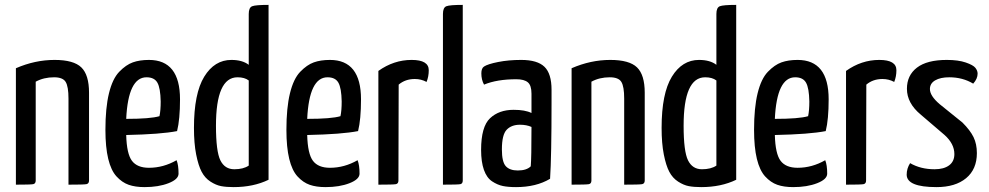

<svg xmlns="http://www.w3.org/2000/svg" viewBox="-20 -755 4042 785"><path d="M45 -476Q123 -510 203 -510Q281 -510 312.5 -479.5Q344 -449 344 -376V-17Q344 -4 333 -2Q322 0 260 0V-352Q260 -401 248.5 -420Q237 -439 201 -439Q159 -439 126 -421V-17Q126 -4 115.5 -2Q105 0 45 0Z M589 -69Q648 -69 702 -100Q710 -80 710 -45Q710 -22 669 -6Q628 10 571 10Q533 10 506 0.5Q479 -9 456.5 -33.5Q434 -58 422.5 -105.5Q411 -153 411 -224Q411 -314 425.5 -373.5Q440 -433 467.5 -461.5Q495 -490 523 -500Q551 -510 589 -510Q716 -510 716 -349Q716 -267 704 -219Q638 -206 496 -203Q498 -126 519.5 -97.5Q541 -69 589 -69ZM579 -439Q504 -439 496 -269Q595 -269 632 -280Q637 -303 637 -340Q636 -395 623.5 -417Q611 -439 579 -439Z M997 -698Q997 -724 1011 -729.5Q1025 -735 1078 -735V-20Q1016 10 935 10Q905 10 884 6Q863 2 840.5 -12.5Q818 -27 804.5 -52.5Q791 -78 782 -123.5Q773 -169 773 -232Q773 -373 815 -441.5Q857 -510 926 -510Q971 -510 997 -490ZM997 -426Q980 -439 951 -439Q863 -439 863 -241Q863 -136 881 -99.5Q899 -63 938 -63Q975 -63 997 -78Z M1329 -69Q1388 -69 1442 -100Q1450 -80 1450 -45Q1450 -22 1409 -6Q1368 10 1311 10Q1273 10 1246 0.5Q1219 -9 1196.5 -33.5Q1174 -58 1162.5 -105.5Q1151 -153 1151 -224Q1151 -314 1165.5 -373.5Q1180 -433 1207.5 -461.5Q1235 -490 1263 -500Q1291 -510 1329 -510Q1456 -510 1456 -349Q1456 -267 1444 -219Q1378 -206 1236 -203Q1238 -126 1259.5 -97.5Q1281 -69 1329 -69ZM1319 -439Q1244 -439 1236 -269Q1335 -269 1372 -280Q1377 -303 1377 -340Q1376 -395 1363.5 -417Q1351 -439 1319 -439Z M1527 -465Q1590 -510 1663 -510Q1733 -510 1733 -468Q1733 -442 1724 -420Q1702 -432 1676 -432Q1637 -432 1610 -409L1609 -17Q1609 -4 1598.5 -2Q1588 0 1527 0Z M1872 -17Q1872 -4 1862 -2Q1852 0 1791 0V-698Q1791 -724 1805 -729.5Q1819 -735 1872 -735Z M1948 -455Q1948 -476 1959 -483Q1974 -493 2016.5 -501.5Q2059 -510 2111 -510Q2177 -510 2206 -482Q2235 -454 2235 -388V-335Q2235 -115 2229 -24Q2172 10 2090 10Q2058 10 2036 5.5Q2014 1 1992 -13.5Q1970 -28 1958.5 -60.5Q1947 -93 1947 -142Q1947 -237 1983.5 -271.5Q2020 -306 2080 -306Q2127 -306 2153 -293V-372Q2153 -406 2138 -418.5Q2123 -431 2091 -431Q2012 -431 1959 -409Q1948 -429 1948 -455ZM2153 -236Q2133 -245 2106 -245Q2071 -245 2051.5 -224.5Q2032 -204 2032 -144Q2032 -93 2048 -75.5Q2064 -58 2097 -58Q2133 -58 2150 -75Q2153 -108 2153 -236Z M2317 -476Q2395 -510 2475 -510Q2553 -510 2584.5 -479.5Q2616 -449 2616 -376V-17Q2616 -4 2605 -2Q2594 0 2532 0V-352Q2532 -401 2520.5 -420Q2509 -439 2473 -439Q2431 -439 2398 -421V-17Q2398 -4 2387.5 -2Q2377 0 2317 0Z M2909 -698Q2909 -724 2923 -729.5Q2937 -735 2990 -735V-20Q2928 10 2847 10Q2817 10 2796 6Q2775 2 2752.5 -12.5Q2730 -27 2716.5 -52.5Q2703 -78 2694 -123.5Q2685 -169 2685 -232Q2685 -373 2727 -441.5Q2769 -510 2838 -510Q2883 -510 2909 -490ZM2909 -426Q2892 -439 2863 -439Q2775 -439 2775 -241Q2775 -136 2793 -99.5Q2811 -63 2850 -63Q2887 -63 2909 -78Z M3241 -69Q3300 -69 3354 -100Q3362 -80 3362 -45Q3362 -22 3321 -6Q3280 10 3223 10Q3185 10 3158 0.5Q3131 -9 3108.5 -33.5Q3086 -58 3074.5 -105.5Q3063 -153 3063 -224Q3063 -314 3077.5 -373.5Q3092 -433 3119.5 -461.5Q3147 -490 3175 -500Q3203 -510 3241 -510Q3368 -510 3368 -349Q3368 -267 3356 -219Q3290 -206 3148 -203Q3150 -126 3171.5 -97.5Q3193 -69 3241 -69ZM3231 -439Q3156 -439 3148 -269Q3247 -269 3284 -280Q3289 -303 3289 -340Q3288 -395 3275.5 -417Q3263 -439 3231 -439Z M3439 -465Q3502 -510 3575 -510Q3645 -510 3645 -468Q3645 -442 3636 -420Q3614 -432 3588 -432Q3549 -432 3522 -409L3521 -17Q3521 -4 3510.5 -2Q3500 0 3439 0Z M3851 -510Q3898 -510 3928.5 -499.5Q3959 -489 3968 -477.5Q3977 -466 3977 -454Q3977 -433 3959 -413Q3916 -439 3861 -439Q3825 -439 3803.5 -426.5Q3782 -414 3782 -391Q3782 -363 3822 -329L3915 -254Q3947 -222 3960.5 -194Q3974 -166 3974 -129Q3974 -63 3930 -26.5Q3886 10 3809 10Q3687 10 3687 -41Q3687 -66 3701 -88Q3744 -63 3801 -63Q3839 -63 3860.5 -79Q3882 -95 3882 -125Q3882 -167 3842 -203L3745 -286Q3688 -333 3688 -392Q3688 -447 3729 -478.5Q3770 -510 3851 -510Z"/></svg>

Font: Yanone Kaffeesatz
Style: Regular
Weight: 400
Designer: Yanone (Cyrillic: Daniel Pouzeot)
Foundry: Yanone
Version: Version 1.003;PS 001.003;hotconv 1.0.88;makeotf.lib2.5.64775